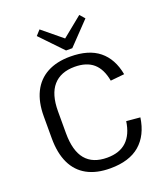

<svg xmlns="http://www.w3.org/2000/svg" viewBox="-165 -1037 999 1157"><g transform="rotate(-20 334.5 -458.5)"><path d="M342 8Q254 8 193.5 -25Q133 -58 102 -123Q71 -188 71 -283V-424Q71 -515 102.5 -578.5Q134 -642 195 -675Q256 -708 343 -708Q461 -708 527.5 -654Q594 -600 613 -497L524 -488Q510 -566 466.5 -603.5Q423 -641 347 -641Q257 -641 209.5 -586.5Q162 -532 162 -423V-283Q162 -170 208 -114.5Q254 -59 346 -59Q426 -59 471 -101.5Q516 -144 528 -227L616 -219Q600 -109 532 -50.5Q464 8 342 8ZM509 -893 373 -751H333L197 -893L226 -925L378 -800H327L481 -925Z"/></g></svg>

Font: Pathway Extreme 72pt Medium
Style: Regular
Weight: 500
Designer: Eduardo Rodriguez Tunni
Foundry: Eduardo Rodriguez Tunni
Version: Version 1.001;gftools[0.9.26]